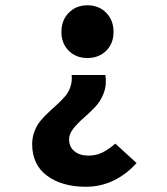

<svg xmlns="http://www.w3.org/2000/svg" viewBox="-20 -528 640 734"><path d="M314 -306.2Q271 -306.2 242.9 -334Q214.8 -361.8 214.8 -405.8Q214.8 -450.7 242.9 -479.2Q271 -507.8 314 -507.8Q357.9 -507.8 386 -479.2Q414.1 -450.7 414.1 -405.8Q414.1 -361.8 386 -334Q357.9 -306.2 314 -306.2ZM308.1 186Q217.3 186 160.2 144Q103 102.1 103 22.9Q103 -3.4 112.1 -26.6Q121.1 -49.8 135.3 -66.7Q149.4 -83.5 166.3 -99.1Q183.1 -114.7 199.7 -129.9Q216.3 -145 229.5 -160.6Q242.7 -176.3 249.5 -197Q256.3 -217.8 253.9 -241.2H382.8Q388.7 -204.1 376.5 -172.1Q364.3 -140.1 342.8 -117.9Q321.3 -95.7 299.1 -76.4Q276.9 -57.1 260.5 -36.6Q244.1 -16.1 244.1 3.9Q244.1 33.7 264.6 50.3Q285.2 66.9 317.9 66.9Q347.2 66.9 371.1 55.2Q395 43.5 420.9 21L502 95.2Q464.4 137.7 414.8 161.9Q365.2 186 308.1 186Z"/></svg>

Font: Office Code Pro Bold
Style: Regular
Weight: 700
Designer: Nathan Rutzky & Paul D. Hunt
Foundry: Adobe Systems Incorporated
Version: Version 1.004;PS 001.004;hotconv 1.0.70;makeotf.lib2.5.58329